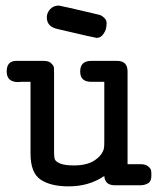

<svg xmlns="http://www.w3.org/2000/svg" viewBox="-20 -661 565 685"><path d="M38.1 -443.8H136.2Q154.3 -443.8 163.1 -434.8Q171.9 -425.8 172.4 -419.9Q172.9 -414.1 172.9 -400.9V-115.2Q172.9 -100.1 176 -92Q179.2 -84 195.1 -77.4Q210.9 -70.8 244.1 -70.8Q292 -70.8 319.6 -90.3Q347.2 -109.9 351.1 -133.8Q352.1 -141.6 352.1 -157.2V-369.1H305.2Q266.1 -369.1 266.1 -405.8Q266.1 -443.8 305.2 -443.8H397.9Q435.1 -443.8 435.1 -405.8V-75.2H481.9Q500 -75.2 509 -67.1Q518.1 -59.1 519 -53Q520 -46.9 520 -38.1Q521 -15.1 509 -7.6Q497.1 0 480 0H390.1Q354 0 352.1 -33.2Q297.9 3.9 225.1 3.9Q160.2 3.9 124.5 -20.5Q88.9 -44.9 88.9 -112.8V-369.1H56.2Q55.2 -369.1 51.5 -368.7Q47.9 -368.2 44.9 -368.2Q3.9 -368.2 3.9 -406Q3.9 -443.8 38.1 -443.8ZM147 -599.1Q147 -615.2 158.9 -628.2Q170.9 -641.1 189 -641.1H189.9Q194.8 -641.1 327.1 -609.9Q331.1 -608.9 336.7 -607.4Q342.3 -606 351.3 -597.9Q360.4 -589.8 360.4 -578.1Q360.4 -571.3 358.6 -561Q356.9 -550.8 347.9 -538.3Q338.9 -525.9 325.2 -525.9H324.2Q319.3 -525.9 187 -557.1Q147 -564.9 147 -599.1Z"/></svg>

Font: CMU Typewriter Text
Style: Bold
Weight: 700
Version: Version 0.7.0